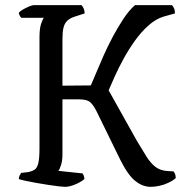

<svg xmlns="http://www.w3.org/2000/svg" viewBox="-20 -724 709 744"><path d="M232 0Q225 0 207.5 -2Q190 -4 167.5 -7.5Q145 -11 122 -15Q99 -19 80.5 -23Q62 -27 53 -30Q53 -38 56 -44Q59 -50 62 -54L88 -57Q104 -60 114 -66.5Q124 -73 128.5 -92Q133 -111 133 -149V-578Q133 -614 139.5 -632.5Q146 -651 150 -655H63Q59 -658 56 -664.5Q53 -671 53 -675Q58 -681 69.5 -687.5Q81 -694 93 -699Q105 -704 110 -704H296Q300 -700 304 -691.5Q308 -683 308 -672L268 -659Q250 -653 240 -643Q230 -633 226 -616.5Q222 -600 222 -572V-392L332 -393Q339 -409 351.5 -439Q364 -469 380.5 -506.5Q397 -544 417 -581.5Q437 -619 458.5 -651.5Q480 -684 503 -704H646Q650 -701 654 -692.5Q658 -684 658 -672L615 -660Q584 -651 555.5 -625.5Q527 -600 503 -566.5Q479 -533 459 -496.5Q439 -460 424.5 -427.5Q410 -395 401 -374L510 -179Q531 -144 547.5 -117.5Q564 -91 583.5 -76.5Q603 -62 633 -61L652 -60Q655 -57 658 -50.5Q661 -44 661 -34Q650 -24 633 -16Q616 -8 598 -4Q580 0 564 0Q549 0 534 -5.5Q519 -11 504.5 -22.5Q490 -34 475.5 -54.5Q461 -75 446 -105L354 -293Q342 -317 329.5 -328Q317 -339 287 -339H222V-126Q222 -103 217 -86Q212 -69 206 -62L300 -52Q302 -50 304.5 -43Q307 -36 307 -30Q291 -17 269.5 -8.5Q248 0 232 0Z"/></svg>

Font: Texturina Medium 12pt Light
Style: Regular
Weight: 300
Version: Version 1.002